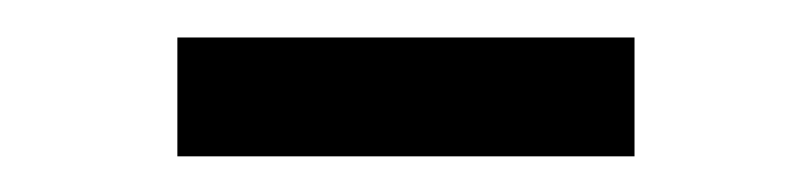

<svg xmlns="http://www.w3.org/2000/svg" viewBox="-20 -678 444 105"><path d="M327 -657.5V-592.5H77V-657.5Z"/></svg>

Font: Merriweather 144pt
Style: Regular
Weight: 400
Version: Version 2.100